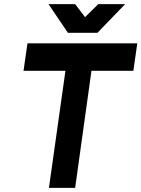

<svg xmlns="http://www.w3.org/2000/svg" viewBox="-20 -910 685 930"><path d="M215 -890 309 -751H452L586 -890H456L392 -827L344 -890ZM113 -700 94 -567H297L217 0H344L423 -567H626L645 -700Z"/></svg>

Font: Unageo
Style: Bold-Italic
Weight: 700
Designer: Richard Sepsi
Foundry: Richard Sepsi
Version: Version 2.000